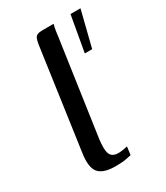

<svg xmlns="http://www.w3.org/2000/svg" viewBox="-136 -567 547 633"><g transform="rotate(-30 137.5 -250.5)"><path d="M115 4Q69 4 51.5 -16.5Q34 -37 42 -90L96 -472Q98 -484 101 -491.5Q104 -499 111 -502Q118 -505 130 -505H173Q172 -504 169.5 -492Q167 -480 165 -462L113 -101Q108 -63 114.5 -46Q121 -29 146 -29Q153 -29 165 -31Q177 -33 180 -34L176 -3Q170 -2 156 1Q142 4 115 4ZM213 -369 237 -505H275L241 -369Z"/></g></svg>

Font: Genos
Style: Italic
Weight: 400
Italic angle: -8°
Version: Version 1.010